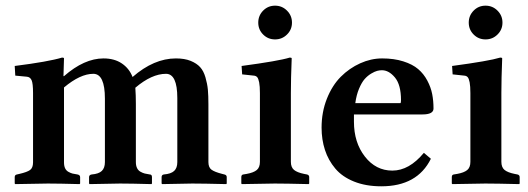

<svg xmlns="http://www.w3.org/2000/svg" viewBox="-20 -651 1873 681"><path d="M205.1 -380.9H207Q278.8 -443.8 347.2 -443.8Q385.7 -443.8 412.1 -426Q438.5 -408.2 450.2 -377.9Q525.9 -443.8 604 -443.8Q634.8 -443.8 656.2 -435.1Q677.7 -426.3 689.9 -412.8Q702.1 -399.4 708.7 -376.7Q715.3 -354 717.3 -332.8Q719.2 -311.5 719.2 -280.8V-76.2Q719.2 -57.1 730.2 -49.1Q741.2 -41 768.1 -34.2L775.9 -32.2Q784.2 -30.3 784.2 -22.9V0L782.2 2Q701.2 0 662.1 0L555.2 2L553.2 0V-22.9Q553.2 -30.8 561 -32.2Q586.4 -34.2 597.7 -44.7Q608.9 -55.2 608.9 -76.2V-303.2Q608.9 -389.2 568.8 -389.2Q518.1 -389.2 460 -339.8Q461.9 -313.5 461.9 -282.2V-76.2Q461.9 -63.5 466.1 -54.9Q470.2 -46.4 478 -42Q485.8 -37.6 493.2 -35.6Q500.5 -33.7 511.2 -32.2Q519 -32.2 519 -22.9V0L517.1 2Q444.8 0 405.8 0L297.9 2L295.9 0V-22.9Q295.9 -30.8 305.2 -32.2Q330.1 -34.2 341.1 -44.7Q352.1 -55.2 352.1 -76.2V-300.8Q352.1 -389.2 311 -389.2Q264.6 -389.2 207 -340.8V-75.2Q207 -62.5 210.9 -54.2Q214.8 -45.9 222.7 -41.5Q230.5 -37.1 237.3 -35.4Q244.1 -33.7 254.9 -32.2Q264.2 -30.3 264.2 -22.9V0L262.2 2Q189.9 0 149.9 0L34.2 2L32.2 0V-22.9Q32.2 -30.8 40 -32.2L48.8 -34.2Q76.2 -40.5 86.7 -48.1Q97.2 -55.7 97.2 -75.2V-320.8Q97.2 -355.5 92 -366.7Q86.9 -377.9 75.2 -378.9L34.2 -382.8L32.2 -417Q151.4 -432.1 200.2 -446.8Q207 -446.8 207 -443.8Z M1011.7 -321.3V-77.1Q1011.7 -57.6 1022.9 -48.3Q1034.2 -39.1 1058.6 -34.2L1068.8 -32.2Q1076.7 -30.3 1076.7 -22.9V0L1074.7 2Q993.7 0 954.6 0L837.9 2L835.9 0V-22.9Q835.9 -31.2 842.8 -32.2L855 -34.2Q879.4 -38.6 890.6 -47.9Q901.9 -57.1 901.9 -77.1V-320.8Q901.9 -345.2 899.2 -358.9Q896.5 -372.6 892.1 -377.4Q887.7 -382.3 879.9 -382.8L838.9 -387.2L836.9 -417Q968.3 -434.6 1007.8 -446.8Q1014.6 -446.8 1014.6 -443.8Q1011.7 -371.1 1011.7 -321.3ZM913.3 -528.6Q896 -545.9 896 -570.8Q896 -595.7 913.3 -613.3Q930.7 -630.9 955.6 -630.9Q980.5 -630.9 998 -613.3Q1015.6 -595.7 1015.6 -570.8Q1015.6 -545.9 998 -528.6Q980.5 -511.2 955.6 -511.2Q930.7 -511.2 913.3 -528.6Z M1240.2 -285.2H1400.4Q1402.3 -287.1 1402.3 -295.9Q1402.3 -350.1 1380.9 -376Q1359.4 -401.9 1334.5 -401.9Q1326.7 -401.9 1317.9 -399.7Q1309.1 -397.5 1296.4 -389.9Q1283.7 -382.3 1273.2 -370.4Q1262.7 -358.4 1253.4 -336.2Q1244.1 -314 1240.2 -285.2ZM1483.4 -108.9 1508.3 -87.9Q1460 9.8 1332.5 9.8Q1277.3 9.8 1235.6 -7.1Q1193.8 -23.9 1169.2 -53.2Q1144.5 -82.5 1132.6 -119.1Q1120.6 -155.8 1120.6 -198.2Q1120.6 -253.4 1139.4 -300.8Q1158.2 -348.1 1188.7 -378.7Q1219.2 -409.2 1257.6 -426.5Q1295.9 -443.8 1335.4 -443.8Q1377.9 -443.8 1410.6 -433.3Q1443.4 -422.9 1463.1 -406Q1482.9 -389.2 1495.6 -365.2Q1508.3 -341.3 1512.9 -317.4Q1517.6 -293.5 1517.6 -266.1Q1517.6 -245.1 1478.5 -245.1H1235.4V-219.2Q1235.4 -145.5 1274.2 -95.7Q1313 -45.9 1371.6 -45.9Q1431.2 -45.9 1483.4 -108.9Z M1758.3 -321.3V-77.1Q1758.3 -57.6 1769.5 -48.3Q1780.8 -39.1 1805.2 -34.2L1815.4 -32.2Q1823.2 -30.3 1823.2 -22.9V0L1821.3 2Q1740.2 0 1701.2 0L1584.5 2L1582.5 0V-22.9Q1582.5 -31.2 1589.4 -32.2L1601.6 -34.2Q1626 -38.6 1637.2 -47.9Q1648.4 -57.1 1648.4 -77.1V-320.8Q1648.4 -345.2 1645.8 -358.9Q1643.1 -372.6 1638.7 -377.4Q1634.3 -382.3 1626.5 -382.8L1585.4 -387.2L1583.5 -417Q1714.8 -434.6 1754.4 -446.8Q1761.2 -446.8 1761.2 -443.8Q1758.3 -371.1 1758.3 -321.3ZM1659.9 -528.6Q1642.6 -545.9 1642.6 -570.8Q1642.6 -595.7 1659.9 -613.3Q1677.2 -630.9 1702.1 -630.9Q1727.1 -630.9 1744.6 -613.3Q1762.2 -595.7 1762.2 -570.8Q1762.2 -545.9 1744.6 -528.6Q1727.1 -511.2 1702.1 -511.2Q1677.2 -511.2 1659.9 -528.6Z"/></svg>

Font: Linux Libertine G
Style: Semibold
Weight: 600
Designer: Philipp H. Poll
Foundry: Philipp H. Poll
Version: Version 5.1.1